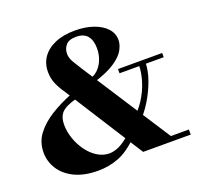

<svg xmlns="http://www.w3.org/2000/svg" viewBox="-133 -908 1102 1066"><g transform="rotate(-20 418.0 -375.0)"><path d="M541 0 245 -465Q226 -491 211 -524.5Q196 -558 196 -598Q196 -647 222 -684Q248 -721 297 -742Q346 -763 414 -763Q475 -763 522.5 -746.5Q570 -730 597.5 -700.5Q625 -671 625 -631Q625 -605 608.5 -574Q592 -543 547 -512.5Q502 -482 418 -456L390 -481Q437 -486 467 -528.5Q497 -571 497 -629Q497 -676 475.5 -702Q454 -728 409 -728Q366 -728 348 -706.5Q330 -685 330 -656Q330 -631 345.5 -605Q361 -579 377 -554L735 0ZM272 13Q191 13 134.5 -14Q78 -41 49 -86.5Q20 -132 20 -185Q20 -246 54.5 -292Q89 -338 146.5 -374Q204 -410 273 -437L294 -405Q226 -387 203 -361.5Q180 -336 180 -292Q180 -251 194.5 -209Q209 -167 234 -132.5Q259 -98 292.5 -77Q326 -56 363 -56Q390 -56 421.5 -70.5Q453 -85 493 -122L515 -95Q454 -33 395.5 -10Q337 13 272 13ZM575 0V-30H822V0ZM579 -160 551 -188Q592 -222 622 -268.5Q652 -315 668 -366.5Q684 -418 684 -464H723Q723 -415 702.5 -358Q682 -301 649.5 -248.5Q617 -196 579 -160ZM567 -455V-480H828V-455Z"/></g></svg>

Font: Libre Bodoni
Style: Bold
Weight: 700
Designer: Pablo Impallari, Rodrigo Fuenzalida
Foundry: Impallari Type
Version: Version 2.005;gftools[0.9.23]